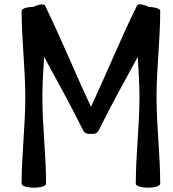

<svg xmlns="http://www.w3.org/2000/svg" viewBox="-20 -850 801 888"><path d="M436 -246C493 -362 556 -474 617 -587C621 -525 625 -462 625 -400C625 -266 608 -134 608 0C608 10 633 18 665 18C696 18 721 10 721 0C721 -134 704 -266 704 -400C704 -534 721 -666 721 -800C721 -809 698 -817 669 -818C644 -830 618 -834 614 -825C538 -671 473 -511 401 -356C328 -511 263 -671 188 -825C183 -833 159 -830 133 -818C105 -818 80 -810 80 -800C80 -666 97 -534 97 -400C97 -266 80 -134 80 0C80 10 105 18 137 18C168 18 193 10 193 0C193 -134 176 -266 176 -400C176 -462 180 -525 184 -587C245 -474 308 -362 365 -246C371 -234 386 -229 401 -231C416 -229 430 -234 436 -246Z"/></svg>

Font: Nupuram SemiBold
Style: Regular
Weight: 600
Designer: Santhosh Thottingal (santhosh.thottingal@gmail.com)
Foundry: SMC
Version: Version 1.000